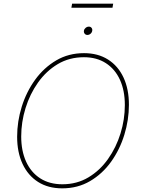

<svg xmlns="http://www.w3.org/2000/svg" viewBox="-20 -1031 777 1061"><path d="M323.7 9.8Q246.1 9.8 190.4 -25.6Q134.8 -61 104.7 -125.2Q74.7 -189.5 74.7 -275.4Q74.7 -359.9 100.3 -441.9Q126 -523.9 174.3 -590.6Q222.7 -657.2 290.8 -697.3Q358.9 -737.3 444.3 -737.3Q521.5 -737.3 577.1 -701.9Q632.8 -666.5 662.6 -602.5Q692.4 -538.6 692.4 -452.1Q692.4 -368.2 667 -285.9Q641.6 -203.6 593.8 -137Q545.9 -70.3 477.8 -30.3Q409.7 9.8 323.7 9.8ZM324.7 -12.7Q404.8 -12.7 468.5 -50.8Q532.2 -88.9 577.1 -152.6Q622.1 -216.3 646 -293.7Q669.9 -371.1 669.9 -450.2Q669.9 -530.8 642.8 -590.1Q615.7 -649.4 564.9 -682.1Q514.2 -714.8 443.8 -714.8Q363.3 -714.8 299.3 -676.8Q235.4 -638.7 190.2 -575Q145 -511.2 121.1 -433.6Q97.2 -356 97.2 -276.9Q97.2 -197.3 124.3 -137.7Q151.4 -78.1 202.4 -45.4Q253.4 -12.7 324.7 -12.7ZM462.9 -837.9Q453.6 -837.9 448 -844.7Q442.4 -851.6 443.8 -861.3Q445.3 -870.6 453.4 -877.2Q461.4 -883.8 471.2 -883.8Q480.5 -883.8 485.8 -877.2Q491.2 -870.6 489.7 -861.3Q488.3 -851.6 480.5 -844.7Q472.7 -837.9 462.9 -837.9ZM605.5 -1010.7 601.6 -988.3H374.5L378.4 -1010.7Z"/></svg>

Font: Inter 17pt Thin
Style: Italic
Weight: 250
Italic angle: -9.3988°
Version: Version 4.001;git-66647c0bb